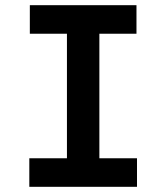

<svg xmlns="http://www.w3.org/2000/svg" viewBox="-20 -720 640 740"><path d="M93 0H508V-110H363V-590H506V-700H95V-590H238V-110H93Z"/></svg>

Font: CommitMonoV142 ExtLt
Style: Regular
Weight: 200
Monospace: yes
Designer: Eigil Nikolajsen
Foundry: Eigil Nikolajsen
Version: Version 1.142